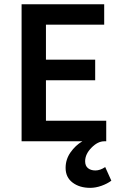

<svg xmlns="http://www.w3.org/2000/svg" viewBox="-20 -674 578 916"><path d="M410.2 222.2Q359.4 222.2 326.2 197Q293 171.9 293 127Q293 86.4 316.4 53Q339.8 19.5 373 0H83V-653.8H477.1V-556.2H199.2V-389.2H434.1V-291H199.2V-98.1H486.8V0H478Q446.3 0 416.3 30.8Q386.2 61.5 386.2 95.2Q386.2 117.2 399.7 128.2Q413.1 139.2 435.1 139.2Q458 139.2 481.9 123L511.2 188Q491.7 202.6 464.1 212.4Q436.5 222.2 410.2 222.2Z"/></svg>

Font: Source Sans 3 Semibold
Style: Regular
Weight: 600
Designer: Paul D. Hunt
Foundry: Adobe
Version: Version 3.052;hotconv 1.1.0;makeotfexe 2.6.0